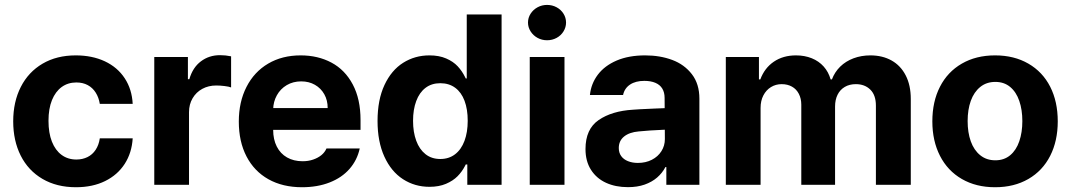

<svg xmlns="http://www.w3.org/2000/svg" viewBox="-20 -767 4445 797"><path d="M34.8 -263.2Q34.8 -344.4 66.5 -406.4Q98.1 -468.3 156.7 -502.7Q215.4 -537.1 294.4 -537.1Q362.6 -537.1 415.2 -512.5Q467.8 -487.8 497.8 -442Q527.8 -396.2 530.8 -335.8H394.3Q390.1 -362.3 377.3 -382.5Q364.6 -402.7 344.2 -413.7Q323.9 -424.7 296.9 -424.7Q262.2 -424.7 236.2 -405.9Q210.2 -387 195.7 -351.4Q181.3 -315.8 181.3 -265.6Q181.3 -215 195.5 -179Q209.8 -143 235.8 -123.9Q261.8 -104.8 296.9 -104.8Q322.6 -104.8 343.2 -115Q363.9 -125.2 377 -145.1Q390.2 -165 394.3 -192.7H530.8Q527.2 -132.7 497.7 -86.8Q468.1 -40.9 416.3 -15.4Q364.5 10.2 295.2 10.2Q215.4 10.2 156.3 -24.4Q97.3 -59 66 -121Q34.8 -183 34.8 -263.2Z M620.4 -530.3H760V-438.2H765.9Q780 -486.9 814 -512.4Q848 -538 893.2 -538Q916.5 -538 939.3 -533.2V-404.1Q930 -407.7 911.6 -409.9Q893.3 -412.1 877.5 -412.1Q845.4 -412.1 819.8 -398.2Q794.2 -384.3 779.4 -359Q764.6 -333.8 764.6 -301.4V0H620.4Z M971.3 -262.4Q971.3 -344 1003.3 -406.4Q1035.2 -468.9 1093.3 -503Q1151.3 -537.1 1228.1 -537.1Q1299.7 -537.1 1355.9 -507.1Q1412.1 -477.2 1444.3 -416.5Q1476.6 -355.8 1476.6 -268.6V-227.9H1030.5V-318.5H1340.2Q1340.2 -350.8 1326.2 -375.7Q1312.2 -400.7 1287.2 -415Q1262.3 -429.2 1230.4 -429.2Q1196.7 -429.2 1170.4 -413.7Q1144.1 -398.2 1129.3 -371.5Q1114.5 -344.8 1113.9 -313V-228.1Q1113.9 -188.3 1128.9 -158.7Q1143.9 -129.1 1171.6 -113.4Q1199.3 -97.7 1236 -97.7Q1260.2 -97.7 1280.1 -104.7Q1300.1 -111.6 1314.2 -123.1Q1328.2 -134.6 1335.2 -150.6H1473.2Q1462.7 -102.2 1430.9 -65.9Q1399.1 -29.5 1348.5 -9.7Q1298 10.2 1233.7 10.2Q1153.6 10.2 1094.4 -22.9Q1035.2 -56.1 1003.3 -117.6Q971.3 -179.1 971.3 -262.4Z M1547.2 -264.8Q1547.2 -352.8 1576 -414.2Q1604.8 -475.7 1653.6 -506.4Q1702.4 -537.1 1762.7 -537.1Q1802.7 -537.1 1832.1 -524.3Q1861.5 -511.6 1879.9 -491.8Q1898.2 -472.1 1910.3 -447.4L1913.3 -441.3H1917.5V-707H2062.1V0H1919.8V-84.4H1913.3L1910.3 -78.3Q1897.8 -54.1 1879.2 -35.3Q1860.6 -16.5 1831.4 -4Q1802.2 8.5 1762.8 8.5Q1701.8 8.5 1652.8 -23.2Q1603.7 -55 1575.5 -116.9Q1547.2 -178.9 1547.2 -264.8ZM1921.5 -265.6Q1921.5 -313.6 1908.3 -348.7Q1895.1 -383.8 1869.5 -402.7Q1843.8 -421.6 1807.7 -421.6Q1771.6 -421.6 1746.3 -402.3Q1720.9 -382.9 1707.8 -347.6Q1694.6 -312.3 1694.6 -265.6Q1694.6 -218.5 1707.8 -182.8Q1720.9 -147 1746.3 -127Q1771.6 -107 1807.7 -107Q1843.4 -107 1869 -126.6Q1894.6 -146.2 1908.1 -182.2Q1921.5 -218.2 1921.5 -265.6Z M2179 -530.3H2323.2V0H2179ZM2171.7 -673.3Q2171.7 -693.3 2182.6 -710.2Q2193.5 -727 2211.5 -736.8Q2229.6 -746.6 2250.8 -746.6Q2272.4 -746.6 2290.5 -736.8Q2308.6 -727 2319.1 -710.2Q2329.7 -693.3 2329.7 -673.3Q2329.7 -653.7 2319.1 -636.6Q2308.6 -619.5 2290.5 -609.7Q2272.4 -599.9 2250.8 -599.9Q2229.6 -599.9 2211.5 -609.7Q2193.5 -619.5 2182.6 -636.6Q2171.7 -653.7 2171.7 -673.3Z M2677.8 -225.3 2631 -221.4Q2592.4 -218 2570.5 -200.2Q2548.6 -182.4 2548.6 -152.6Q2548.6 -133 2558.6 -119.1Q2568.6 -105.2 2586.8 -98Q2605 -90.7 2627.8 -90.7Q2660.5 -90.7 2685.9 -103.8Q2711.4 -116.9 2725.6 -139.5Q2739.9 -162.1 2739.9 -189.6L2738.8 -360.7Q2738.8 -383.3 2729.2 -399.2Q2719.6 -415.1 2700.5 -423.2Q2681.4 -431.3 2654.6 -431.3Q2618.4 -431.3 2595.3 -415.9Q2572.3 -400.5 2566.4 -372.7H2428.8Q2433.5 -419.5 2461.6 -456.9Q2489.8 -494.3 2539.8 -515.7Q2589.8 -537.1 2658 -537.1Q2719.9 -537.1 2770.5 -518.2Q2821 -499.3 2852.1 -458.9Q2883.2 -418.5 2883.2 -357.3V0H2746V-73.4H2742.1Q2729 -48.4 2707.6 -30Q2686.2 -11.5 2656 -0.8Q2625.7 9.9 2586.6 9.9Q2535.3 9.9 2495.7 -8.2Q2456 -26.4 2433.2 -62.1Q2410.4 -97.8 2410.4 -148.2Q2410.4 -231.2 2465.1 -268.7Q2519.8 -306.3 2607.4 -311.6Q2622.1 -313.1 2697.8 -316.4L2745.8 -318.3L2746.7 -229Q2726.9 -228.4 2677.8 -225.3Z M2992.9 -530.3H3130.4V-437.3H3136.1Q3153.7 -484.7 3192.2 -510.9Q3230.8 -537.1 3284.2 -537.1Q3320 -537.1 3349.6 -525.2Q3379.1 -513.3 3399.2 -490.8Q3419.2 -468.3 3428 -437.3H3433.3Q3444.8 -467.8 3467.7 -490.4Q3490.7 -512.9 3523 -525Q3555.4 -537.1 3593 -537.1Q3643 -537.1 3680.8 -516Q3718.6 -494.9 3739.6 -454.1Q3760.7 -413.3 3760.7 -356.2V0H3615.9V-328.6Q3615.9 -372.1 3592.8 -394.9Q3569.7 -417.7 3532.8 -417.7Q3506.1 -417.7 3486.6 -406.1Q3467.1 -394.6 3456.8 -373.8Q3446.4 -352.9 3446.4 -324.8V0H3306.2V-332.5Q3306.2 -357.9 3296 -377.5Q3285.9 -397.1 3267.4 -407.4Q3249 -417.7 3224.8 -417.7Q3200.2 -417.7 3180.3 -405.5Q3160.4 -393.3 3148.8 -371Q3137.2 -348.7 3137.2 -318.9V0H2992.9Z M3850.2 -263.2Q3850.2 -345.3 3881.9 -407Q3913.5 -468.8 3972.6 -502.9Q4031.6 -537.1 4110.7 -537.1Q4189.7 -537.1 4248.8 -502.9Q4307.9 -468.8 4339.4 -407Q4370.8 -345.3 4370.8 -263.2Q4370.8 -182.2 4339.4 -120.2Q4307.9 -58.2 4248.8 -24Q4189.7 10.2 4110.7 10.2Q4031.6 10.2 3972.6 -24Q3913.5 -58.2 3881.9 -120.2Q3850.2 -182.2 3850.2 -263.2ZM4223.8 -264.4Q4223.8 -311.3 4211.1 -348.1Q4198.5 -385 4173.3 -406Q4148.1 -427 4111.8 -427Q4074.9 -427 4049 -406Q4023 -385 4009.8 -348.4Q3996.7 -311.9 3996.7 -264.4Q3996.7 -216.9 4009.8 -180.2Q4023 -143.6 4049 -122.6Q4074.9 -101.6 4111.8 -101.6Q4148.1 -101.6 4173.3 -122.6Q4198.5 -143.6 4211.1 -180.5Q4223.8 -217.4 4223.8 -264.4Z"/></svg>

Font: Pretendard JP Variable
Style: Regular
Weight: 400
Designer: Base glyphs from Inter by Rasmus Andersson; Hangul glyphs from Noto Sans CJK(Source Han Sans) by Jang Soo-young and Kang
Foundry: Kil Hyung-jin
Version: Version 1.307;Glyphs 3.2 (3192)